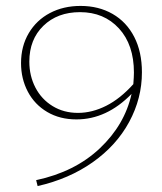

<svg xmlns="http://www.w3.org/2000/svg" viewBox="-20 -485 547 648"><path d="M459 -241Q459 -153 416 -73.5Q373 6 293 62.5Q213 119 107 143L102 123Q233 95 317 15.5Q401 -64 424 -168Q340 -82 238 -82Q182 -82 139.5 -107Q97 -132 74 -175.5Q51 -219 51 -272Q51 -329 77 -373Q103 -417 148.5 -441Q194 -465 252 -465Q313 -465 360 -438Q407 -411 433 -360.5Q459 -310 459 -241ZM430 -201Q432 -227 432 -240Q432 -334 381.5 -389Q331 -444 250 -444Q174 -444 126.5 -398Q79 -352 79 -277Q79 -229 99.5 -189.5Q120 -150 157.5 -127Q195 -104 243 -104Q291 -104 338.5 -128Q386 -152 430 -201Z"/></svg>

Font: Ysabeau SC Extralight
Style: Regular
Weight: 200
Designer: Christian Thalmann (Catharsis Fonts)
Version: Version 0.003